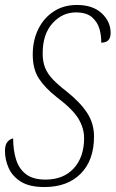

<svg xmlns="http://www.w3.org/2000/svg" viewBox="-26 -744 466 774"><path d="M153 10Q93 10 58.5 -11.5Q24 -33 9 -66.5Q-6 -100 -6 -136Q-6 -160 4 -172Q14 -184 27 -186Q27 -140 38.5 -102Q50 -64 78.5 -42Q107 -20 157 -20Q230 -20 271.5 -65.5Q313 -111 313 -187Q313 -227 290.5 -265Q268 -303 202 -353Q156 -389 131 -427Q106 -465 106 -524Q106 -581 128 -626Q150 -671 190 -697.5Q230 -724 284 -724Q348 -724 384 -690.5Q420 -657 420 -611Q420 -572 382 -572Q383 -597 375.5 -625.5Q368 -654 345.5 -674Q323 -694 280 -694Q225 -694 185.5 -650Q146 -606 146 -529Q146 -495 156 -470.5Q166 -446 187.5 -423.5Q209 -401 243 -375Q298 -331 325.5 -288.5Q353 -246 353 -194Q353 -98 299.5 -44Q246 10 153 10Z"/></svg>

Font: Noto Serif ExtraCondensed ExtraLight
Style: Italic
Weight: 200
Width: 2
Italic angle: -12°
Designer: Monotype Design Team
Foundry: Monotype Imaging Inc.
Version: Version 2.014; ttfautohint (v1.8.4.7-5d5b)